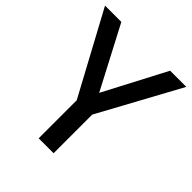

<svg xmlns="http://www.w3.org/2000/svg" viewBox="-195 -844 974 974"><g transform="rotate(45 291.5 -357.0)"><path d="M292 -380 117 -714H0L238 -273V0H345V-277L583 -714H467Z"/></g></svg>

Font: Noto Sans Gujarati Medium
Style: Regular
Weight: 500
Designer: Jelle Bosma - Monotype Design Team, Universal Thirst
Foundry: Monotype Imaging Inc.
Version: Version 2.106